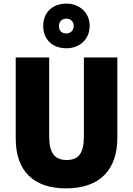

<svg xmlns="http://www.w3.org/2000/svg" viewBox="-20 -1032 735 1062"><path d="M347 -765C421 -765 476 -815 476 -889C476 -962 420 -1012 347 -1012C270 -1012 219 -963 219 -888C219 -814 270 -765 347 -765ZM347 -847C320 -847 306 -864 306 -888C306 -913 324 -929 347 -929C370 -929 388 -913 388 -888C388 -864 370 -847 347 -847ZM629 -269V-714H444V-278C444 -184 415 -147 348 -147C284 -147 252 -184 252 -277V-714H67V-265C67 -87 165 10 345 10C533 10 629 -94 629 -269Z"/></svg>

Font: Noto Sans Thai Looped SemiCondensed Black
Style: Regular
Weight: 900
Width: 4
Designer: Sasikarn Vongin, Ben Mitchell
Foundry: The Fontpad Ltd
Version: Version 1.001